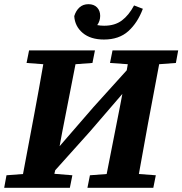

<svg xmlns="http://www.w3.org/2000/svg" viewBox="-32 -898 872 918"><path d="M494 -597 506 -657H820L809 -597L729 -591L675 -304Q664 -245 653.5 -185Q643 -125 632 -66L713 -60L701 0H386L398 -60L478 -66L543 -396L553 -449L398 -269L232 -84L228 -67L314 -60L302 0H-12L-1 -60L78 -66L132 -353Q143 -413 154 -472.5Q165 -532 175 -591L95 -597L107 -657H422L410 -597L329 -591L265 -264L253 -199L415 -386L574 -562L579 -591ZM465 -709Q401 -709 363.5 -740.5Q326 -772 323 -821Q331 -847 348 -862.5Q365 -878 391 -878Q417 -878 432 -862.5Q447 -847 447 -822Q447 -798 433 -778Q448 -775 466 -775Q517 -775 550.5 -800Q584 -825 609 -872L651 -856Q626 -789 581.5 -749Q537 -709 465 -709Z"/></svg>

Font: Source Serif 4 SmText
Style: Bold Italic
Weight: 700
Italic angle: -12°
Designer: Frank Grießhammer
Foundry: Adobe
Version: Version 4.005;hotconv 1.1.0;makeotfexe 2.6.0